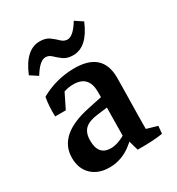

<svg xmlns="http://www.w3.org/2000/svg" viewBox="-136 -617 654 711"><g transform="rotate(-30 191.0 -261.5)"><path d="M227.5 -52.7Q227.5 -93.3 228.5 -135.5Q229.5 -177.7 229.5 -214.8V-257.3Q229.5 -326.7 164.1 -326.7Q121.1 -326.7 83.5 -298.3L46.9 -257.3Q45.4 -302.2 52.2 -338.4Q119.6 -376.5 197.3 -376.5Q317.4 -376.5 317.4 -267.1Q317.4 -253.4 316.9 -225.6Q316.4 -197.8 315.9 -166Q315.4 -134.3 314.9 -106.7Q314.5 -79.1 314.5 -64.5ZM46.9 -257.3 53.2 -313.5 133.8 -341.3 92.3 -257.3ZM127.9 7.3Q80.1 7.3 52 -19.8Q23.9 -46.9 23.9 -92.8Q23.9 -190.9 167.5 -221.2L250 -238.8L256.3 -193.4L186.5 -184.6Q148.4 -180.2 131.3 -163.8Q114.3 -147.5 114.3 -114.7Q114.3 -51.8 167.5 -51.8Q204.6 -51.8 255.9 -88.4L264.6 -67.9Q205.1 7.3 127.9 7.3ZM250 2 231 -64 314.5 -85.9V-29.8L301.3 -53.2L360.4 -36.1L357.4 -3.9Q316.4 2.9 250 2ZM70.8 -417 38.6 -438Q75.2 -526.9 135.7 -526.9Q161.1 -526.9 176.5 -515.4Q191.9 -503.9 203.6 -492.4Q215.3 -481 229.5 -481Q254.4 -481 283.7 -529.8L315.9 -508.3Q279.3 -419.9 218.8 -419.9Q193.4 -419.9 177.7 -431.4Q162.1 -442.9 150.6 -454.1Q139.2 -465.3 125 -465.3Q100.1 -465.3 70.8 -417Z"/></g></svg>

Font: Markazi Text Medium
Style: Regular
Weight: 500
Designer: Borna Izadpanah (Arabic designer), Fiona Ross (Arabic design director) and Florian Runge (Latin designer)
Foundry: Borna Izadpanah and Florian Runge
Version: Version 1.001